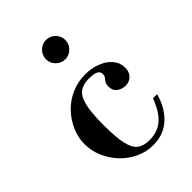

<svg xmlns="http://www.w3.org/2000/svg" viewBox="-211 -814 926 926"><g transform="rotate(-45 252.5 -350.5)"><path d="M281 12Q233 12 191 -8Q149 -28 117 -62Q85 -96 67 -138.5Q49 -181 49 -226Q49 -270 67 -312Q85 -354 117 -388Q149 -422 193 -442Q237 -462 289 -462Q333 -462 369.5 -447.5Q406 -433 427.5 -407.5Q449 -382 449 -348Q449 -319 432 -302Q415 -285 389 -285Q365 -285 346 -299Q327 -313 327 -341Q327 -358 333 -367Q339 -376 345 -383.5Q351 -391 351 -403Q351 -420 335 -427.5Q319 -435 288 -435Q249 -435 225 -418Q201 -401 190 -355.5Q179 -310 179 -224Q179 -143 189 -98Q199 -53 222 -35.5Q245 -18 284 -18Q339 -18 375.5 -48Q412 -78 439 -149H467Q448 -77 400.5 -32.5Q353 12 281 12ZM273 -581Q246 -581 226.5 -600.5Q207 -620 207 -647Q207 -674 226.5 -693.5Q246 -713 273 -713Q300 -713 319.5 -693.5Q339 -674 339 -647Q339 -620 319.5 -600.5Q300 -581 273 -581Z"/></g></svg>

Font: Libre Bodoni
Style: Regular
Weight: 400
Designer: Pablo Impallari, Rodrigo Fuenzalida
Foundry: Impallari Type
Version: Version 2.005;gftools[0.9.23]